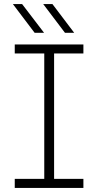

<svg xmlns="http://www.w3.org/2000/svg" viewBox="-20 -917 479 937"><path d="M52 0V-44H196V-656H52V-700H387V-656H244V-44H387V0ZM297 -757 191 -897H236L342 -757ZM149 -757 43 -897H88L195 -757Z"/></svg>

Font: MuseoModerno ExtraLight
Style: Regular
Weight: 200
Designer: Pablo Cosgaya, Héctor Gatti, Marcela Romero, and the Authors of The MuseoModerno Project.
Foundry: Omnibus-Type Team
Version: Version 1.001